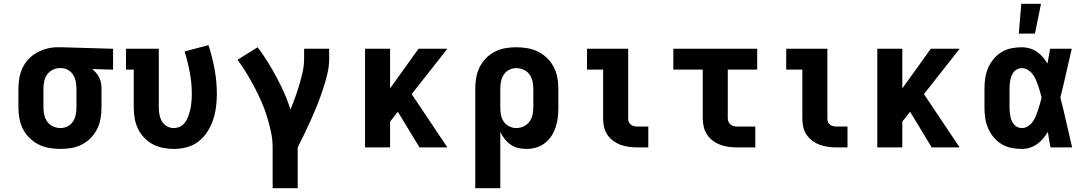

<svg xmlns="http://www.w3.org/2000/svg" viewBox="-20 -777 5740 1012"><path d="M299 8Q270 8 240.5 3Q211 -2 184.5 -15Q158 -28 136.5 -49Q115 -70 101.5 -96Q88 -122 82.5 -151Q77 -180 77 -210V-310Q77 -338 82 -366Q87 -394 99 -419.5Q111 -445 131 -466Q151 -487 176 -500.5Q201 -514 228.5 -521Q256 -528 284 -528H300L576 -520V-410L466 -413Q477 -404 487 -392.5Q497 -381 503.5 -367.5Q510 -354 512.5 -339.5Q515 -325 515 -310V-210Q515 -181 510 -152Q505 -123 492 -97Q479 -71 458.5 -50Q438 -29 412 -15.5Q386 -2 357 3Q328 8 299 8ZM299 -102Q318 -102 336 -111Q354 -120 364.5 -136Q375 -152 379 -171.5Q383 -191 383 -210V-310Q383 -328 379.5 -346.5Q376 -365 366.5 -381Q357 -397 341 -407Q325 -417 306 -418H294Q275 -418 257 -408.5Q239 -399 228 -383.5Q217 -368 213 -348.5Q209 -329 209 -310V-210Q209 -190 213.5 -170.5Q218 -151 229.5 -135Q241 -119 260 -110.5Q279 -102 299 -102Z M896 8Q868 8 839.5 2.5Q811 -3 785.5 -16.5Q760 -30 740 -51Q720 -72 707.5 -98Q695 -124 690 -152.5Q685 -181 685 -210V-410H644V-520H817V-210Q817 -191 820.5 -172.5Q824 -154 833.5 -137.5Q843 -121 860 -111.5Q877 -102 896 -102Q910 -102 923.5 -107Q937 -112 947 -122Q957 -132 963.5 -144.5Q970 -157 974.5 -170.5Q979 -184 982.5 -197.5Q986 -211 987.5 -225Q989 -239 990 -253Q991 -267 991 -281Q991 -338 980.5 -394.5Q970 -451 953 -506L1079 -539Q1099 -477 1111 -412.5Q1123 -348 1123 -282Q1123 -247 1118.5 -212.5Q1114 -178 1103 -145Q1092 -112 1073 -82.5Q1054 -53 1026.5 -31.5Q999 -10 965 -1Q931 8 896 8Z M1417 215V0Q1417 -42 1408 -83.5Q1399 -125 1386.5 -165Q1374 -205 1357 -243.5Q1340 -282 1320.5 -319Q1301 -356 1279 -392Q1257 -428 1232 -462L1338 -528Q1366 -491 1390.5 -451.5Q1415 -412 1437 -371Q1459 -330 1478 -287.5Q1497 -245 1511 -200Q1525 -233 1536.5 -265.5Q1548 -298 1558 -331.5Q1568 -365 1575.5 -399Q1583 -433 1583 -468V-520H1715V-468Q1715 -426 1705 -385.5Q1695 -345 1682 -305.5Q1669 -266 1653.5 -227Q1638 -188 1621 -150Q1604 -112 1586 -74.5Q1568 -37 1549 0V215Z M2191 0 2077 -188 2036 -136V0H1904V-520H2036V-311L2186 -520H2338L2150 -281L2338 0Z M2485 215V-310Q2485 -339 2490 -368Q2495 -397 2508 -423Q2521 -449 2541.5 -470Q2562 -491 2588 -504.5Q2614 -518 2643 -523Q2672 -528 2701 -528Q2730 -528 2759.5 -523Q2789 -518 2815.5 -505Q2842 -492 2863.5 -471Q2885 -450 2898.5 -424Q2912 -398 2917.5 -369Q2923 -340 2923 -310V-210Q2923 -184 2920 -158Q2917 -132 2909 -107.5Q2901 -83 2887 -61Q2873 -39 2852.5 -23Q2832 -7 2806.5 0.5Q2781 8 2755 8Q2733 8 2711.5 3Q2690 -2 2672 -14.5Q2654 -27 2640 -44.5Q2626 -62 2617 -82V215ZM2701 -102Q2721 -102 2739.5 -110.5Q2758 -119 2770 -135Q2782 -151 2786.5 -170.5Q2791 -190 2791 -210V-310Q2791 -330 2786.5 -349.5Q2782 -369 2770.5 -385Q2759 -401 2740 -409.5Q2721 -418 2701 -418Q2682 -418 2664 -409Q2646 -400 2635.5 -384Q2625 -368 2621 -348.5Q2617 -329 2617 -310V-210Q2617 -191 2620.5 -171.5Q2624 -152 2635 -136Q2646 -120 2664 -111Q2682 -102 2701 -102Z M3340 0Q3318 0 3295.5 -3Q3273 -6 3252 -13.5Q3231 -21 3212.5 -34.5Q3194 -48 3181.5 -66.5Q3169 -85 3164 -107Q3159 -129 3159 -152V-410H3074V-520H3291V-152Q3291 -142 3294.5 -133.5Q3298 -125 3305.5 -119.5Q3313 -114 3322 -112Q3331 -110 3340 -110H3397V0Z M3865 0Q3843 0 3820.5 -3Q3798 -6 3776.5 -14Q3755 -22 3737 -35.5Q3719 -49 3706.5 -68Q3694 -87 3689 -109.5Q3684 -132 3684 -155V-410H3529V-520H3971V-410H3816V-155Q3816 -145 3819.5 -136Q3823 -127 3830 -121Q3837 -115 3846.5 -112.5Q3856 -110 3865 -110H3961V0Z M4390 0Q4368 0 4345.5 -3Q4323 -6 4302 -13.5Q4281 -21 4262.5 -34.5Q4244 -48 4231.5 -66.5Q4219 -85 4214 -107Q4209 -129 4209 -152V-410H4124V-520H4341V-152Q4341 -142 4344.5 -133.5Q4348 -125 4355.5 -119.5Q4363 -114 4372 -112Q4381 -110 4390 -110H4447V0Z M4891 0 4777 -188 4736 -136V0H4604V-520H4736V-311L4886 -520H5038L4850 -281L5038 0Z M5366 8Q5338 8 5310.5 2.5Q5283 -3 5259 -17.5Q5235 -32 5217 -54Q5199 -76 5188 -101.5Q5177 -127 5173 -154.5Q5169 -182 5169 -210V-310Q5169 -338 5173 -365.5Q5177 -393 5188 -418.5Q5199 -444 5217 -466Q5235 -488 5259 -502.5Q5283 -517 5310.5 -522.5Q5338 -528 5366 -528Q5387 -528 5407.5 -522Q5428 -516 5445.5 -504Q5463 -492 5476.5 -476Q5490 -460 5501 -442Q5505 -461 5508 -480.5Q5511 -500 5515 -520H5629Q5614 -456 5599.5 -391.5Q5585 -327 5569 -263Q5586 -198 5600.5 -132Q5615 -66 5631 0H5517Q5513 -20 5509.5 -40.5Q5506 -61 5503 -82Q5492 -63 5478 -46.5Q5464 -30 5446.5 -17.5Q5429 -5 5408 1.5Q5387 8 5366 8ZM5366 -102Q5383 -102 5398 -111.5Q5413 -121 5423 -135Q5433 -149 5439.5 -165Q5446 -181 5451.5 -197Q5457 -213 5461.5 -229.5Q5466 -246 5470 -263Q5466 -279 5461.5 -295Q5457 -311 5451.5 -327Q5446 -343 5439 -358.5Q5432 -374 5422 -387Q5412 -400 5397 -409Q5382 -418 5366 -418Q5354 -418 5343 -413Q5332 -408 5324.5 -399Q5317 -390 5312.5 -379Q5308 -368 5305.5 -356.5Q5303 -345 5302 -333.5Q5301 -322 5301 -310V-210Q5301 -198 5302 -186.5Q5303 -175 5305.5 -163.5Q5308 -152 5312.5 -141Q5317 -130 5324.5 -121Q5332 -112 5343 -107Q5354 -102 5366 -102ZM5350 -600 5363 -757H5467L5435 -600Z"/></svg>

Font: Iosevka Etoile Extrabold
Style: Regular
Weight: 800
Designer: Belleve Invis
Foundry: Belleve Invis
Version: Version 22.1.2; ttfautohint (v1.8.4)